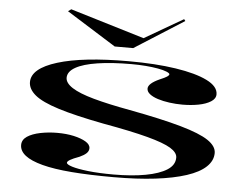

<svg xmlns="http://www.w3.org/2000/svg" viewBox="-52 -791 1115 871"><g transform="rotate(5 505.5 -356.0)"><path d="M495 15Q385 15 304 8.5Q223 2 170 -12Q117 -26 91 -46.5Q65 -67 65 -94Q65 -118 87.5 -133Q110 -148 147 -155.5Q184 -163 224 -163Q266 -163 299.5 -155.5Q333 -148 354 -135.5Q375 -123 375 -106Q375 -93 364.5 -83Q354 -73 334 -64Q304 -53 291.5 -45.5Q279 -38 279 -32Q279 -24 304.5 -16Q330 -8 378.5 -2.5Q427 3 494 3Q577 3 639.5 -8.5Q702 -20 736.5 -42Q771 -64 771 -98Q771 -121 739 -140.5Q707 -160 632 -180Q557 -200 428 -223Q298 -248 221.5 -272Q145 -296 112.5 -323Q80 -350 80 -382Q80 -444 195 -479.5Q310 -515 518 -515Q641 -515 733 -501Q825 -487 876.5 -461.5Q928 -436 928 -400Q928 -380 906.5 -366.5Q885 -353 851 -346.5Q817 -340 778 -340Q748 -340 718.5 -344Q689 -348 665.5 -355.5Q642 -363 628 -374Q614 -385 614 -399Q614 -422 665 -445Q689 -455 698 -461Q707 -467 707 -472Q707 -477 692.5 -483Q678 -489 653 -493.5Q628 -498 597 -500.5Q566 -503 532 -503Q443 -503 378 -493Q313 -483 278.5 -463.5Q244 -444 244 -416Q244 -392 276.5 -371Q309 -350 375.5 -331.5Q442 -313 541 -295Q690 -267 778 -242Q866 -217 904.5 -191Q943 -165 943 -134Q943 -99 913.5 -71Q884 -43 826 -24Q768 -5 685 5Q602 15 495 15ZM752 -727 758 -719 533 -576H449L224 -717L238 -727L576 -625Z"/></g></svg>

Font: Kalnia Expanded
Style: Regular
Weight: 400
Width: 7
Designer: Frida Medrano
Foundry: Frida Medrano
Version: Version 1.105